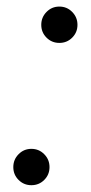

<svg xmlns="http://www.w3.org/2000/svg" viewBox="-20 -542 270 570"><path d="M102.5 -468.3Q102.5 -490.7 118.2 -506.6Q133.8 -522.5 156.2 -522.5Q178.7 -522.5 194.3 -506.6Q210 -490.7 210 -468.3Q210 -445.8 194.3 -430.2Q178.7 -414.6 156.2 -414.6Q133.8 -414.6 118.2 -430.2Q102.5 -445.8 102.5 -468.3ZM19.5 -45.9Q19.5 -68.4 35.2 -84.2Q50.8 -100.1 73.2 -100.1Q95.7 -100.1 111.3 -84.2Q127 -68.4 127 -45.9Q127 -23.4 111.3 -7.8Q95.7 7.8 73.2 7.8Q50.8 7.8 35.2 -7.8Q19.5 -23.4 19.5 -45.9Z"/></svg>

Font: Reddit Sans Fudge Light Italic
Style: Regular
Weight: 300
Italic angle: -11.25°
Designer: Stephen Hutchings
Version: Version 1.013